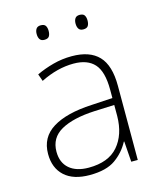

<svg xmlns="http://www.w3.org/2000/svg" viewBox="-109 -793 739 882"><g transform="rotate(-15 260.5 -351.5)"><path d="M269 -539Q354 -539 396.5 -494.5Q439 -450 439 -353V0H408L401 -98H399Q375 -52 331.5 -21Q288 10 209 10Q131 10 89.5 -28Q48 -66 48 -133Q48 -212 113.5 -252.5Q179 -293 300 -299L400 -305V-345Q400 -431 367 -467.5Q334 -504 268 -504Q191 -504 111 -464L99 -498Q137 -516 180 -527.5Q223 -539 269 -539ZM304 -268Q202 -263 145 -231Q88 -199 88 -133Q88 -81 121 -52.5Q154 -24 213 -24Q307 -24 353 -77.5Q399 -131 400 -219V-272ZM140 -679Q140 -694 146.5 -703.5Q153 -713 168 -713Q185 -713 191 -703.5Q197 -694 197 -679Q197 -663 191 -653.5Q185 -644 168 -644Q153 -644 146.5 -653.5Q140 -663 140 -679ZM325 -679Q325 -694 331.5 -703.5Q338 -713 353 -713Q370 -713 376 -703.5Q382 -694 382 -679Q382 -663 376 -653.5Q370 -644 353 -644Q338 -644 331.5 -653.5Q325 -663 325 -679Z"/></g></svg>

Font: Noto Sans Lao UI ExtLt
Style: Regular
Weight: 200
Designer: Monotype Design Team
Foundry: Monotype Imaging Inc.
Version: Version 2.000; ttfautohint (v1.8.4.7-5d5b)